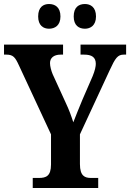

<svg xmlns="http://www.w3.org/2000/svg" viewBox="-20 -936 648 956"><path d="M403 -793C430 -793 458 -809 458 -854C458 -901 430 -916 403 -916C373 -916 347 -901 347 -854C347 -809 373 -793 403 -793ZM224 -793C253 -793 281 -809 281 -854C281 -901 253 -916 224 -916C196 -916 170 -901 170 -854C170 -809 196 -793 224 -793ZM143 0H469V-50H433C403 -50 378 -59 378 -119V-267L526 -586C554 -647 566 -664 596 -664H608V-714H381V-664H399C437 -664 457 -651 457 -618C457 -606 453 -585 441 -556L391 -441C373 -398 357 -358 345 -327C335 -358 325 -387 306 -427L242 -567C235 -584 229 -606 229 -622C229 -647 247 -664 282 -664H294V-714H0V-664H12C46 -664 56 -650 74 -611L234 -267V-117C234 -59 209 -50 174 -50H143Z"/></svg>

Font: Noto Serif Tamil Condensed
Style: Bold Italic
Weight: 700
Width: 3
Italic angle: -12°
Designer: Indian Type Foundry, Tom Grace, and the Monotype Design Team
Foundry: Monotype Imaging Inc.
Version: Version 2.003